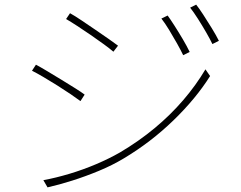

<svg xmlns="http://www.w3.org/2000/svg" viewBox="-20 -792 1040 828"><path d="M703 -725Q714 -710 732 -682Q750 -654 768 -623.5Q786 -593 798 -568L770 -554Q760 -575 743.5 -604.5Q727 -634 709 -663.5Q691 -693 676 -712ZM826 -772Q838 -757 856 -729.5Q874 -702 893 -671Q912 -640 924 -616L896 -602Q886 -623 869 -652.5Q852 -682 833.5 -711Q815 -740 800 -759ZM282 -735Q302 -724 331 -704.5Q360 -685 391.5 -663.5Q423 -642 449.5 -623.5Q476 -605 489 -595L469 -569Q454 -582 428 -601Q402 -620 371.5 -641Q341 -662 312.5 -680.5Q284 -699 265 -710ZM167 -15Q221 -25 279.5 -42.5Q338 -60 394.5 -84Q451 -108 498 -135Q579 -183 647 -239.5Q715 -296 770 -360Q825 -424 866 -493L886 -464Q825 -367 728 -273Q631 -179 514 -109Q464 -79 406 -55Q348 -31 291 -13Q234 5 185 16ZM135 -513Q154 -503 184 -485Q214 -467 246 -447.5Q278 -428 305 -411Q332 -394 345 -384L327 -356Q311 -368 284.5 -386Q258 -404 227 -423.5Q196 -443 167 -460Q138 -477 118 -487Z"/></svg>

Font: Noto Sans SC Thin Thin
Style: Regular
Weight: 250
Version: Version 2.004-H2;hotconv 1.0.118;makeotfexe 2.5.65603